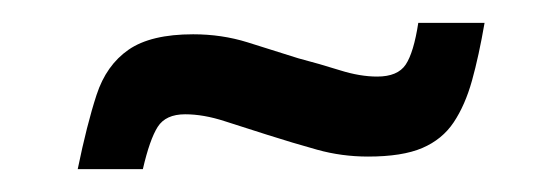

<svg xmlns="http://www.w3.org/2000/svg" viewBox="-20 -387 480 168"><path d="M48 -239Q56 -278 64.5 -304Q73 -330 92.5 -343.5Q112 -357 149 -357Q174 -357 196.5 -350Q219 -343 241 -336Q260 -331 277.5 -325.5Q295 -320 310 -320Q328 -320 335 -330.5Q342 -341 346 -367H404Q399 -338 393 -316.5Q387 -295 377 -280Q367 -265 349.5 -257.5Q332 -250 302 -250Q279 -250 257.5 -256Q236 -262 214 -269Q195 -275 176.5 -281Q158 -287 142 -287Q125 -287 118 -276Q111 -265 105 -239Z"/></svg>

Font: Saira Condensed Medium
Style: Italic
Weight: 500
Width: 3
Italic angle: -12°
Designer: Hector Gatti with collaboration of the Omnibus-Type team
Foundry: Omnibus-Type
Version: Version 1.101